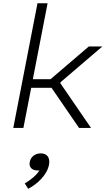

<svg xmlns="http://www.w3.org/2000/svg" viewBox="-20 -785 660 1178"><path d="M123.5 0 171.5 -246.5H296L465 0H538.5L350.5 -274L351.5 -280.5L608 -500H525L290 -299H181.5L272 -765H210L61.5 0ZM212 261C215 261 218.5 261 222 260.5C201.5 293 169.5 317.5 132 340.5L153 373.5C210.5 343 268.5 288 280.5 226.5C290 178 264.5 156 230 156C198.5 156 169 174.5 162.5 208.5C156 241 176 261 212 261Z"/></svg>

Font: Monaspace Neon ExtraLight
Style: Italic
Weight: 200
Italic angle: -11°
Designer: Riley Cran & the Lettermatic Team
Foundry: Lettermatic
Version: Version 1.200 (Monaspace Neon)